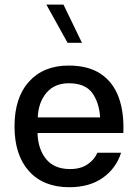

<svg xmlns="http://www.w3.org/2000/svg" viewBox="-20 -801 588 827"><path d="M141.6 -228Q143.6 -158.7 178.7 -115.7Q213.9 -72.8 281.7 -72.8Q327.6 -72.8 357.4 -93.3Q387.2 -113.8 399.4 -143.1H501.5Q480.5 -76.2 423.1 -35.4Q365.7 5.4 278.8 5.4Q167 5.4 104.7 -64Q42.5 -133.3 42.5 -256.8Q42.5 -380.4 105 -449.5Q167.5 -518.6 275.4 -518.6Q361.3 -518.6 414.6 -482.4Q467.8 -446.3 491.5 -381.1Q515.1 -315.9 511.2 -228ZM142.6 -295.4H411.1Q407.7 -358.4 377.4 -400.4Q347.2 -442.4 276.4 -442.4Q215.3 -442.4 180.4 -401.6Q145.5 -360.8 142.6 -295.4ZM333 -616.7H271L179.7 -781.2H253.4Z"/></svg>

Font: Estedad-FD Medium
Style: Regular
Weight: 500
Designer: Amin Abedi
Version: Version 7.3